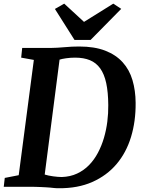

<svg xmlns="http://www.w3.org/2000/svg" viewBox="-25 -1000 766 1028"><path d="M269 -952.1 318.8 -980.5 424.8 -882.8 581.5 -980.5 624 -952.6 460 -786.1H374ZM0.5 -47.4 75.2 -62 156.2 -679.2 88.4 -691.4 93.8 -743.2H244.6Q281.2 -743.7 320.3 -747.3Q359.4 -751 398.9 -751Q481 -751 538.3 -728.8Q595.7 -706.5 631.8 -666.5Q668 -626.5 684.3 -571Q700.7 -515.6 701.2 -449.7Q702.1 -350.6 676.5 -266.6Q650.9 -182.6 598.9 -121.3Q546.9 -60.1 469.2 -25.6Q391.6 8.8 288.6 7.8Q284.2 7.8 278.3 7.6Q272.5 7.3 266.4 6.8Q260.3 6.3 254.2 5.6Q248 4.9 243.7 4.4Q234.9 3.9 221.9 2.9Q209 2 194.8 1.5Q180.7 1 166.5 0.5Q152.3 0 141.6 0H-4.9ZM214.4 -65.4Q223.1 -62.5 235.1 -60.1Q247.1 -57.6 259.5 -55.9Q272 -54.2 284.2 -53.2Q296.4 -52.2 305.7 -52.2Q351.6 -53.7 387.9 -70.8Q424.3 -87.9 451.9 -116.2Q479.5 -144.5 499.3 -181.9Q519 -219.2 531.5 -261.5Q543.9 -303.7 549.6 -348.6Q555.2 -393.6 554.7 -437Q554.2 -506.8 543.7 -555.2Q533.2 -603.5 511.5 -633.8Q489.7 -664.1 456.5 -677.7Q423.3 -691.4 377 -691.4Q352.1 -691.4 328.6 -688Q305.2 -684.6 293.9 -680.7Z"/></svg>

Font: Merriweather Bold
Style: Italic
Weight: 700
Italic angle: -7°
Designer: Eben Sorkin ( eben@eyebytes.com )
Foundry: Eben Sorkin ( eben@eyebytes.com )
Version: Version 1.5; ttfautohint (v0.97) -l 13 -r 13 -G 200 -x 24 -f